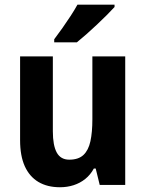

<svg xmlns="http://www.w3.org/2000/svg" viewBox="-20 -786 619 816"><path d="M512.2 -546.4V0H403.8L386.7 -69.8H378.9Q364.3 -43 342.3 -25.4Q320.3 -7.8 293 1Q265.6 9.8 234.9 9.8Q181.2 9.8 143.3 -12.7Q105.5 -35.2 85.4 -79.3Q65.4 -123.5 65.4 -189.9V-546.4H204.6V-228Q204.6 -168 221.2 -137.7Q237.8 -107.4 274.4 -107.4Q313.5 -107.4 334.7 -127.4Q356 -147.5 364.3 -185.8Q372.6 -224.1 372.6 -279.3V-546.4ZM466.8 -766.1V-756.3Q454.6 -742.7 435.1 -723.1Q415.5 -703.6 392.8 -682.1Q370.1 -660.6 347.4 -640.6Q324.7 -620.6 306.6 -606H210.4V-619.1Q227.5 -641.6 245.4 -667Q263.2 -692.4 280 -718Q296.9 -743.7 309.1 -766.1Z"/></svg>

Font: Open Sans SemiCondensed
Style: Bold
Weight: 700
Width: 4
Designer: Monotype Design Team
Foundry: Monotype Imaging Inc.
Version: Version 3.003